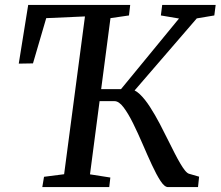

<svg xmlns="http://www.w3.org/2000/svg" viewBox="-20 -763 900 783"><path d="M152.5 0 159.5 -42 241.5 -52.5 326.5 -696 168.5 -689 114.5 -504.5 56.5 -503.5 95 -743H511L506 -700L430.5 -689L347 -52L430 -39L425.5 0ZM665 0Q651 0 634.5 -25.2Q618 -50.5 599.5 -90.5Q581 -130.5 561.8 -175.2Q542.5 -220 522.8 -260Q503 -300 484 -325.2Q465 -350.5 447 -350.5H362.5L368.5 -399.5H473.5L710 -687.5L636 -700L641.5 -743H859.5L854 -700L782.5 -688L499.5 -360L510.5 -399Q530 -398 550.5 -378.5Q571 -359 591.5 -327.2Q612 -295.5 631.8 -257.8Q651.5 -220 670 -182.5Q682 -158.5 693.2 -136.5Q704.5 -114.5 714.8 -97Q725 -79.5 734 -68.2Q743 -57 750.5 -54.5L792 -42.5L787.5 0Z"/></svg>

Font: Merriweather 24pt
Style: Italic
Weight: 400
Italic angle: -7.8°
Designer: Eben Sorkin
Foundry: Eben Sorkin
Version: Version 2.101